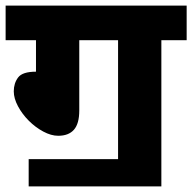

<svg xmlns="http://www.w3.org/2000/svg" viewBox="-20 -642 684 683"><path d="M262 -499V-249Q262 -202 243 -180.5Q224 -159 187 -159Q162 -159 134 -174Q106 -189 82.5 -212.5Q59 -236 44 -264Q29 -292 29 -317Q29 -346 44.5 -366.5Q60 -387 108 -387V-385V-499H0V-622H644V-499H554V21H400V-499ZM82 -76H437V21H82Z"/></svg>

Font: Noto Sans Devanagari ExtraBold
Style: Regular
Weight: 800
Version: Version 2.003